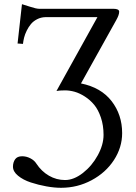

<svg xmlns="http://www.w3.org/2000/svg" viewBox="-20 -687 648 918"><path d="M167 -645C157.9 -645 142.9 -648.4 122.1 -655.3C101.2 -662.1 88.9 -666 85 -667L64 -479L89.8 -477.1C90.8 -486.5 92.6 -496.5 95.2 -507.1C97.8 -517.7 102.1 -528.9 107.9 -540.8C113.8 -552.7 120.5 -563.2 128.2 -572.3C135.8 -581.4 145.7 -589 157.7 -595.2C169.8 -601.4 182.8 -604.7 196.8 -605H445.8L250 -252C259.4 -253.9 273.1 -254.9 291 -254.9C305.7 -254.9 320.9 -252.7 336.7 -248.3C352.5 -243.9 368.7 -236.3 385.5 -225.6C402.3 -214.8 417.2 -201.7 430.2 -186C443.2 -170.4 453.9 -150.1 462.4 -125C470.9 -99.9 475.1 -72.3 475.1 -42C475.1 -10.7 465.9 21.7 447.5 55.4C429.1 89.1 405.4 117.3 376.5 139.9C347.5 162.5 319 173.8 291 173.8C263.7 173.8 238 166.9 214.1 153.1C190.2 139.2 170.1 120 153.8 95.2C147.3 84.8 137.7 76.3 125 69.8C112.3 63.3 99.3 60.1 85.9 60.1C70.3 60.1 59.1 64.9 52.2 74.7C45.4 84.5 42 96.2 42 109.9C42 125.5 50.1 140 66.4 153.3C82.7 166.7 102.9 177.3 127.2 185.3C151.4 193.3 176.4 199.5 201.9 204.1C227.5 208.7 250.8 210.9 272 210.9C324.1 210.9 372.6 198.9 417.7 174.8C462.8 150.7 498.5 118.6 524.7 78.4C550.9 38.2 564 -4.9 564 -50.8C564 -109 547.2 -159.9 513.7 -203.4C480.1 -246.8 431.3 -275.1 367.2 -288.1L535.2 -589.8C544.9 -606.8 549.8 -620.4 549.8 -630.9C549.8 -640.3 540.5 -645 522 -645Z"/></svg>

Font: Linux Biolinum G
Style: Bold
Weight: 700
Designer: Philipp H. Poll
Foundry: Philipp H. Poll
Version: Version 1.1.0